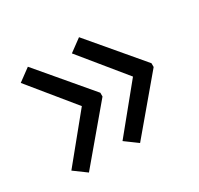

<svg xmlns="http://www.w3.org/2000/svg" viewBox="-100 -590 683 660"><g transform="rotate(-30 241.5 -260.0)"><path d="M250 -268V-253L79 -50L30 -86L172 -260L30 -434L79 -470ZM453 -268V-253L282 -50L233 -86L375 -260L233 -434L282 -470Z"/></g></svg>

Font: Lexend HM
Style: Regular
Weight: 400
Designer: Bonnie Shaver-Troup, Thomas Jockin, Octavio Pardo
Foundry: Lexend
Version: Version 1.091